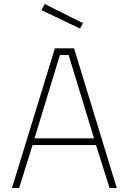

<svg xmlns="http://www.w3.org/2000/svg" viewBox="-20 -942 644 962"><path d="M40 0 255 -700H351L565 0H529L461 -215H143L76 0ZM280 -666 153 -249H451L324 -666ZM204 -922 396 -826 381 -799 188 -891Z"/></svg>

Font: TypoPRO Titillium Maps
Style: 1 wt
Weight: 100
Designer: Campivisivi
Foundry: Accademia di Belle Arti di Urbino and students of MA course of Visual design
Version: Version 001.001